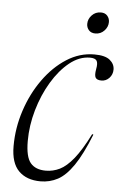

<svg xmlns="http://www.w3.org/2000/svg" viewBox="-52 -732 501 779"><g transform="rotate(5 199.0 -342.0)"><path d="M299.5 -507.5Q256 -507.5 216.2 -475.5Q176.5 -443.5 145 -391Q113.5 -338.5 95.2 -275Q77 -211.5 77 -149Q77 -84 97.8 -59.5Q118.5 -35 160 -35Q189.5 -35 216.8 -48.2Q244 -61.5 272.8 -97Q301.5 -132.5 335 -199L340 -197.5Q307 -114.5 276 -69.5Q245 -24.5 212.5 -7.2Q180 10 142.5 10Q86 10 53.8 -22Q21.5 -54 21.5 -123Q21.5 -197 44.8 -268Q68 -339 109 -396.5Q150 -454 203 -488Q256 -522 316 -522Q360 -522 379.2 -506Q398.5 -490 398.5 -467.5Q398.5 -447.5 385.2 -433.2Q372 -419 353 -419Q335 -419 329.2 -428.5Q323.5 -438 328 -463Q333 -488 326.5 -497.8Q320 -507.5 299.5 -507.5ZM312 -607Q294.5 -607 285.2 -617.8Q276 -628.5 276 -643Q276 -663 290.8 -678.5Q305.5 -694 327.5 -694Q344.5 -694 353.8 -683.2Q363 -672.5 363 -658Q363 -638 348.2 -622.5Q333.5 -607 312 -607Z"/></g></svg>

Font: Newsreader Display Light
Style: Italic
Weight: 300
Italic angle: -17°
Designer: Hugues Gentile
Foundry: Production Type
Version: Version 1.001